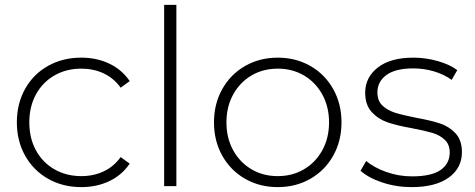

<svg xmlns="http://www.w3.org/2000/svg" viewBox="-20 -762 1945 786"><path d="M49 -261Q49 -338 83 -398.5Q117 -459 177 -492.5Q237 -526 313 -526Q376 -526 427.5 -501.5Q479 -477 511 -430L474 -403Q446 -442 404.5 -461.5Q363 -481 313 -481Q252 -481 203.5 -453.5Q155 -426 127.5 -376Q100 -326 100 -261Q100 -196 127.5 -146Q155 -96 203.5 -68.5Q252 -41 313 -41Q363 -41 404.5 -60.5Q446 -80 474 -119L511 -92Q479 -45 427.5 -20.5Q376 4 313 4Q237 4 177 -30Q117 -64 83 -124.5Q49 -185 49 -261Z M652 -742H702V0H652Z M856 -261Q856 -337 890 -397.5Q924 -458 983.5 -492Q1043 -526 1117 -526Q1191 -526 1250.5 -492Q1310 -458 1344 -397.5Q1378 -337 1378 -261Q1378 -185 1344 -124.5Q1310 -64 1250.5 -30Q1191 4 1117 4Q1043 4 983.5 -30Q924 -64 890 -124.5Q856 -185 856 -261ZM1327 -261Q1327 -325 1299.5 -375Q1272 -425 1224.5 -453Q1177 -481 1117 -481Q1057 -481 1009.5 -453Q962 -425 934.5 -375Q907 -325 907 -261Q907 -197 934.5 -147Q962 -97 1009.5 -69Q1057 -41 1117 -41Q1177 -41 1224.5 -69Q1272 -97 1299.5 -147Q1327 -197 1327 -261Z M1456 -63 1479 -103Q1511 -76 1561.5 -58Q1612 -40 1667 -40Q1746 -40 1783.5 -66Q1821 -92 1821 -138Q1821 -171 1800.5 -190Q1780 -209 1750 -218Q1720 -227 1667 -237Q1605 -248 1567 -261Q1529 -274 1502 -303Q1475 -332 1475 -383Q1475 -445 1526.5 -485.5Q1578 -526 1673 -526Q1723 -526 1772 -512Q1821 -498 1852 -475L1829 -435Q1797 -458 1756 -470Q1715 -482 1672 -482Q1599 -482 1562 -455Q1525 -428 1525 -384Q1525 -349 1546 -329.5Q1567 -310 1597.5 -300.5Q1628 -291 1683 -280Q1744 -269 1781.5 -256.5Q1819 -244 1845 -216Q1871 -188 1871 -139Q1871 -74 1817 -35Q1763 4 1665 4Q1602 4 1545 -15Q1488 -34 1456 -63Z"/></svg>

Font: Goldbeck Next Light
Style: Regular
Weight: 300
Designer: Julieta Ulanovsky
Foundry: Julieta Ulanovsky
Version: Version 7.200